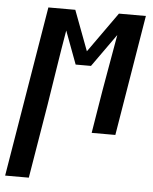

<svg xmlns="http://www.w3.org/2000/svg" viewBox="-105 -564 657 824"><g transform="rotate(5 224.0 -152.5)"><path d="M-52 215 70 -520H186L251 -347L374 -520H490L404 0H302L319 -104Q332 -185 346.5 -266Q361 -347 375 -428L274 -286H208L155 -428Q141 -347 128.5 -266Q116 -185 103 -104L50 215Z"/></g></svg>

Font: Iosevka Curly Semibold
Style: Italic
Weight: 600
Italic angle: -9°
Monospace: yes
Designer: Belleve Invis
Foundry: Belleve Invis
Version: Version 22.1.2; ttfautohint (v1.8.4)